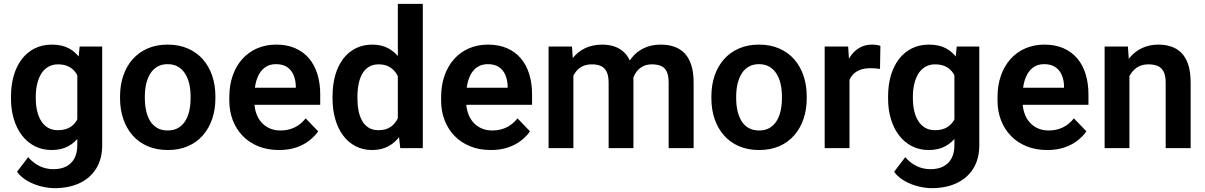

<svg xmlns="http://www.w3.org/2000/svg" viewBox="-20 -770 6265 998"><path d="M394 -528.3H511.2V-16.1Q511.2 55.7 480.2 105.7Q449.2 155.8 393.6 181.9Q337.9 208 264.2 208Q232.4 208 195.6 199.2Q158.7 190.4 124.8 171.6Q90.8 152.8 68.4 123L126.5 46.9Q152.8 77.6 186 93.5Q219.2 109.4 257.8 109.4Q296.9 109.4 324.5 95Q352.1 80.6 366.9 53Q381.8 25.4 381.8 -14.6V-407.7ZM37.1 -257.8V-268.1Q37.1 -328.6 51.8 -378.2Q66.4 -427.7 94 -463.4Q121.6 -499 160.9 -518.6Q200.2 -538.1 249.5 -538.1Q301.8 -538.1 337.6 -519Q373.5 -500 397.2 -464.8Q420.9 -429.7 434.3 -381.6Q447.8 -333.5 455.1 -275.9V-248Q448.2 -191.9 433.3 -145Q418.5 -98.1 394 -63.2Q369.6 -28.3 333.5 -9.3Q297.4 9.8 248.5 9.8Q199.7 9.8 160.6 -10.3Q121.6 -30.3 94 -66.4Q66.4 -102.5 51.8 -151.4Q37.1 -200.2 37.1 -257.8ZM166 -268.1V-257.8Q166 -223.6 172.9 -193.8Q179.7 -164.1 193.8 -141.4Q208 -118.7 229.5 -106Q251 -93.3 280.8 -93.3Q320.8 -93.3 346.4 -110.1Q372.1 -127 385.5 -156.5Q398.9 -186 402.8 -223.1V-299.8Q400.4 -329.1 392.3 -354Q384.3 -378.9 370.1 -397Q356 -415 334 -425.3Q312 -435.5 281.7 -435.5Q252.4 -435.5 230.5 -422.6Q208.5 -409.7 194.3 -386.7Q180.2 -363.8 173.1 -333.5Q166 -303.2 166 -268.1Z M604 -258.8V-269Q604 -327.1 620.6 -376.2Q637.2 -425.3 668.9 -461.4Q700.7 -497.6 746.6 -517.8Q792.5 -538.1 851.1 -538.1Q910.6 -538.1 956.8 -517.8Q1002.9 -497.6 1034.7 -461.4Q1066.4 -425.3 1083 -376.2Q1099.6 -327.1 1099.6 -269V-258.8Q1099.6 -201.2 1083 -152.1Q1066.4 -103 1034.7 -66.7Q1002.9 -30.3 957 -10.3Q911.1 9.8 852.1 9.8Q793.5 9.8 747.1 -10.3Q700.7 -30.3 668.9 -66.7Q637.2 -103 620.6 -152.1Q604 -201.2 604 -258.8ZM732.9 -269V-258.8Q732.9 -224.1 739.7 -193.8Q746.6 -163.6 760.7 -140.6Q774.9 -117.7 797.6 -104.7Q820.3 -91.8 852.1 -91.8Q883.3 -91.8 905.8 -104.7Q928.2 -117.7 942.6 -140.6Q957 -163.6 963.9 -193.8Q970.7 -224.1 970.7 -258.8V-269Q970.7 -303.2 963.9 -333.3Q957 -363.3 942.6 -386.5Q928.2 -409.7 905.5 -423.1Q882.8 -436.5 851.1 -436.5Q819.8 -436.5 797.4 -423.1Q774.9 -409.7 760.7 -386.5Q746.6 -363.3 739.7 -333.3Q732.9 -303.2 732.9 -269Z M1430.2 9.8Q1370.1 9.8 1322.3 -9.8Q1274.4 -29.3 1241 -64.2Q1207.5 -99.1 1189.7 -145.8Q1171.9 -192.4 1171.9 -246.1V-265.6Q1171.9 -326.7 1189.5 -376.7Q1207 -426.8 1239.3 -462.9Q1271.5 -499 1316.4 -518.6Q1361.3 -538.1 1415.5 -538.1Q1471.7 -538.1 1514.6 -519.3Q1557.6 -500.5 1586.4 -466.3Q1615.2 -432.1 1629.9 -384.5Q1644.5 -336.9 1644.5 -279.3V-225.1H1230.5V-314H1517.6V-323.7Q1516.6 -354.5 1505.9 -380.1Q1495.1 -405.8 1472.7 -421.1Q1450.2 -436.5 1414.6 -436.5Q1385.7 -436.5 1364.5 -424.1Q1343.3 -411.6 1329.3 -388.9Q1315.4 -366.2 1308.6 -335Q1301.8 -303.7 1301.8 -265.6V-246.1Q1301.8 -212.9 1310.8 -184.6Q1319.8 -156.2 1337.6 -135.5Q1355.5 -114.7 1380.6 -103.3Q1405.8 -91.8 1438 -91.8Q1478.5 -91.8 1511.5 -107.7Q1544.4 -123.5 1568.8 -154.8L1633.8 -87.4Q1617.2 -63 1589.1 -40.5Q1561 -18.1 1521.5 -4.2Q1481.9 9.8 1430.2 9.8Z M2047.9 -112.3V-750H2177.7V0H2060.5ZM1708.5 -257.8V-268.1Q1708.5 -328.6 1722.4 -378.2Q1736.3 -427.7 1763.2 -463.4Q1790 -499 1828.4 -518.6Q1866.7 -538.1 1915.5 -538.1Q1962.9 -538.1 1998.3 -519Q2033.7 -500 2058.8 -464.8Q2084 -429.7 2099.1 -381.6Q2114.3 -333.5 2121.1 -275.9V-248Q2114.3 -191.9 2099.1 -145Q2084 -98.1 2058.8 -63.2Q2033.7 -28.3 1998 -9.3Q1962.4 9.8 1914.6 9.8Q1866.2 9.8 1827.9 -10.3Q1789.6 -30.3 1762.9 -66.4Q1736.3 -102.5 1722.4 -151.4Q1708.5 -200.2 1708.5 -257.8ZM1837.9 -268.1V-257.8Q1837.9 -223.6 1843.8 -193.8Q1849.6 -164.1 1862.8 -141.4Q1876 -118.7 1896.7 -106Q1917.5 -93.3 1947.3 -93.3Q1985.4 -93.3 2010 -110.1Q2034.7 -127 2048.3 -156.5Q2062 -186 2065.9 -223.1V-299.8Q2064 -329.1 2055.9 -354Q2047.9 -378.9 2033.4 -397Q2019 -415 1998 -425.3Q1977.1 -435.5 1948.2 -435.5Q1918.5 -435.5 1897.5 -422.6Q1876.5 -409.7 1863.3 -386.7Q1850.1 -363.8 1844 -333.5Q1837.9 -303.2 1837.9 -268.1Z M2531.2 9.8Q2471.2 9.8 2423.3 -9.8Q2375.5 -29.3 2342 -64.2Q2308.6 -99.1 2290.8 -145.8Q2272.9 -192.4 2272.9 -246.1V-265.6Q2272.9 -326.7 2290.5 -376.7Q2308.1 -426.8 2340.3 -462.9Q2372.6 -499 2417.5 -518.6Q2462.4 -538.1 2516.6 -538.1Q2572.8 -538.1 2615.7 -519.3Q2658.7 -500.5 2687.5 -466.3Q2716.3 -432.1 2731 -384.5Q2745.6 -336.9 2745.6 -279.3V-225.1H2331.5V-314H2618.7V-323.7Q2617.7 -354.5 2606.9 -380.1Q2596.2 -405.8 2573.7 -421.1Q2551.3 -436.5 2515.6 -436.5Q2486.8 -436.5 2465.6 -424.1Q2444.3 -411.6 2430.4 -388.9Q2416.5 -366.2 2409.7 -335Q2402.8 -303.7 2402.8 -265.6V-246.1Q2402.8 -212.9 2411.9 -184.6Q2420.9 -156.2 2438.7 -135.5Q2456.5 -114.7 2481.7 -103.3Q2506.8 -91.8 2539.1 -91.8Q2579.6 -91.8 2612.5 -107.7Q2645.5 -123.5 2669.9 -154.8L2734.9 -87.4Q2718.3 -63 2690.2 -40.5Q2662.1 -18.1 2622.6 -4.2Q2583 9.8 2531.2 9.8Z M2960.4 -419.9V0H2831.5V-528.3H2953.1ZM2941.4 -283.2H2901.9Q2901.9 -338.4 2915.3 -384.8Q2928.7 -431.2 2955.1 -465.6Q2981.4 -500 3020.3 -519Q3059.1 -538.1 3110.4 -538.1Q3146 -538.1 3175.8 -527.6Q3205.6 -517.1 3227.3 -494.9Q3249 -472.7 3260.7 -437.3Q3272.5 -401.9 3272.5 -352.5V0H3143.6V-339.4Q3143.6 -376.5 3133.1 -397.5Q3122.6 -418.5 3103 -427Q3083.5 -435.5 3056.2 -435.5Q3025.9 -435.5 3004.2 -423.6Q2982.4 -411.6 2968.5 -390.6Q2954.6 -369.6 2948 -342.3Q2941.4 -314.9 2941.4 -283.2ZM3262.7 -307.1 3209.5 -297.4Q3210 -347.2 3223.1 -390.9Q3236.3 -434.6 3262 -467.5Q3287.6 -500.5 3325.9 -519.3Q3364.3 -538.1 3414.6 -538.1Q3453.6 -538.1 3485.1 -527.1Q3516.6 -516.1 3539.1 -492.4Q3561.5 -468.8 3573.5 -431.2Q3585.4 -393.6 3585.4 -339.4V0H3455.6V-339.8Q3455.6 -378.4 3445.1 -398.9Q3434.6 -419.4 3415 -427.5Q3395.5 -435.5 3369.1 -435.5Q3342.3 -435.5 3322.5 -425.5Q3302.7 -415.5 3289.3 -397.9Q3275.9 -380.4 3269.3 -357.2Q3262.7 -334 3262.7 -307.1Z M3677.7 -258.8V-269Q3677.7 -327.1 3694.3 -376.2Q3710.9 -425.3 3742.7 -461.4Q3774.4 -497.6 3820.3 -517.8Q3866.2 -538.1 3924.8 -538.1Q3984.4 -538.1 4030.5 -517.8Q4076.7 -497.6 4108.4 -461.4Q4140.1 -425.3 4156.7 -376.2Q4173.3 -327.1 4173.3 -269V-258.8Q4173.3 -201.2 4156.7 -152.1Q4140.1 -103 4108.4 -66.7Q4076.7 -30.3 4030.8 -10.3Q3984.9 9.8 3925.8 9.8Q3867.2 9.8 3820.8 -10.3Q3774.4 -30.3 3742.7 -66.7Q3710.9 -103 3694.3 -152.1Q3677.7 -201.2 3677.7 -258.8ZM3806.6 -269V-258.8Q3806.6 -224.1 3813.5 -193.8Q3820.3 -163.6 3834.5 -140.6Q3848.6 -117.7 3871.3 -104.7Q3894 -91.8 3925.8 -91.8Q3957 -91.8 3979.5 -104.7Q4002 -117.7 4016.4 -140.6Q4030.8 -163.6 4037.6 -193.8Q4044.4 -224.1 4044.4 -258.8V-269Q4044.4 -303.2 4037.6 -333.3Q4030.8 -363.3 4016.4 -386.5Q4002 -409.7 3979.2 -423.1Q3956.5 -436.5 3924.8 -436.5Q3893.6 -436.5 3871.1 -423.1Q3848.6 -409.7 3834.5 -386.5Q3820.3 -363.3 3813.5 -333.3Q3806.6 -303.2 3806.6 -269Z M4395.5 -420.4V0H4266.6V-528.3H4388.7ZM4556.2 -531.7 4554.2 -411.6Q4543.5 -413.6 4530 -414.6Q4516.6 -415.5 4504.9 -415.5Q4475.1 -415.5 4452.6 -407.5Q4430.2 -399.4 4415.3 -384.3Q4400.4 -369.1 4392.6 -347.4Q4384.8 -325.7 4383.8 -298.3L4356 -301.8Q4356 -352.1 4366.2 -395Q4376.5 -438 4396 -470.2Q4415.5 -502.4 4445.1 -520.3Q4474.6 -538.1 4513.2 -538.1Q4523.9 -538.1 4536.4 -536.4Q4548.8 -534.7 4556.2 -531.7Z M4953.1 -528.3H5070.3V-16.1Q5070.3 55.7 5039.3 105.7Q5008.3 155.8 4952.6 181.9Q4897 208 4823.2 208Q4791.5 208 4754.6 199.2Q4717.8 190.4 4683.8 171.6Q4649.9 152.8 4627.4 123L4685.5 46.9Q4711.9 77.6 4745.1 93.5Q4778.3 109.4 4816.9 109.4Q4856 109.4 4883.5 95Q4911.1 80.6 4926 53Q4940.9 25.4 4940.9 -14.6V-407.7ZM4596.2 -257.8V-268.1Q4596.2 -328.6 4610.8 -378.2Q4625.5 -427.7 4653.1 -463.4Q4680.7 -499 4720 -518.6Q4759.3 -538.1 4808.6 -538.1Q4860.8 -538.1 4896.7 -519Q4932.6 -500 4956.3 -464.8Q4980 -429.7 4993.4 -381.6Q5006.8 -333.5 5014.2 -275.9V-248Q5007.3 -191.9 4992.4 -145Q4977.5 -98.1 4953.1 -63.2Q4928.7 -28.3 4892.6 -9.3Q4856.4 9.8 4807.6 9.8Q4758.8 9.8 4719.7 -10.3Q4680.7 -30.3 4653.1 -66.4Q4625.5 -102.5 4610.8 -151.4Q4596.2 -200.2 4596.2 -257.8ZM4725.1 -268.1V-257.8Q4725.1 -223.6 4731.9 -193.8Q4738.8 -164.1 4752.9 -141.4Q4767.1 -118.7 4788.6 -106Q4810.1 -93.3 4839.8 -93.3Q4879.9 -93.3 4905.5 -110.1Q4931.2 -127 4944.6 -156.5Q4958 -186 4961.9 -223.1V-299.8Q4959.5 -329.1 4951.4 -354Q4943.4 -378.9 4929.2 -397Q4915 -415 4893.1 -425.3Q4871.1 -435.5 4840.8 -435.5Q4811.5 -435.5 4789.6 -422.6Q4767.6 -409.7 4753.4 -386.7Q4739.3 -363.8 4732.2 -333.5Q4725.1 -303.2 4725.1 -268.1Z M5423.3 9.8Q5363.3 9.8 5315.4 -9.8Q5267.6 -29.3 5234.1 -64.2Q5200.7 -99.1 5182.9 -145.8Q5165 -192.4 5165 -246.1V-265.6Q5165 -326.7 5182.6 -376.7Q5200.2 -426.8 5232.4 -462.9Q5264.6 -499 5309.6 -518.6Q5354.5 -538.1 5408.7 -538.1Q5464.8 -538.1 5507.8 -519.3Q5550.8 -500.5 5579.6 -466.3Q5608.4 -432.1 5623 -384.5Q5637.7 -336.9 5637.7 -279.3V-225.1H5223.6V-314H5510.7V-323.7Q5509.8 -354.5 5499 -380.1Q5488.3 -405.8 5465.8 -421.1Q5443.4 -436.5 5407.7 -436.5Q5378.9 -436.5 5357.7 -424.1Q5336.4 -411.6 5322.5 -388.9Q5308.6 -366.2 5301.8 -335Q5294.9 -303.7 5294.9 -265.6V-246.1Q5294.9 -212.9 5304 -184.6Q5313 -156.2 5330.8 -135.5Q5348.6 -114.7 5373.8 -103.3Q5398.9 -91.8 5431.2 -91.8Q5471.7 -91.8 5504.6 -107.7Q5537.6 -123.5 5562 -154.8L5627 -87.4Q5610.4 -63 5582.3 -40.5Q5554.2 -18.1 5514.6 -4.2Q5475.1 9.8 5423.3 9.8Z M5850.6 -415.5V0H5721.7V-528.3H5842.8ZM5830.1 -283.2H5792Q5792.5 -340.8 5807.6 -387.7Q5822.8 -434.6 5850.3 -468.3Q5877.9 -502 5916 -520Q5954.1 -538.1 6001 -538.1Q6039.1 -538.1 6069.8 -527.3Q6100.6 -516.6 6122.8 -493.2Q6145 -469.7 6157 -431.9Q6168.9 -394 6168.9 -338.9V0H6039.1V-339.8Q6039.1 -376 6028.6 -397Q6018.1 -418 5998.3 -426.8Q5978.5 -435.5 5949.7 -435.5Q5919.9 -435.5 5897.7 -423.6Q5875.5 -411.6 5860.6 -390.6Q5845.7 -369.6 5837.9 -342.3Q5830.1 -314.9 5830.1 -283.2Z"/></svg>

Font: Roboto SemiBold
Style: Regular
Weight: 600
Designer: Christian Robertson
Foundry: Google
Version: Version 3.009; 2024